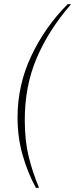

<svg xmlns="http://www.w3.org/2000/svg" viewBox="-20 -760 362 930"><path d="M154 150Q114 77 89.5 -9Q65 -95 65 -191Q65 -348 131.5 -489Q198 -630 308 -740H322V-737Q214 -612 157 -477Q100 -342 100 -179Q100 -80 118.5 -3.5Q137 73 168 147V150Z"/></svg>

Font: Spectral SC ExtraLight
Style: Italic
Weight: 275
Italic angle: -10°
Designer: Jean-Baptiste Levee
Foundry: Production Type
Version: Version 2.001